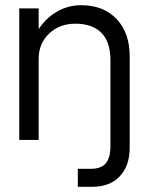

<svg xmlns="http://www.w3.org/2000/svg" viewBox="-20 -532 566 730"><path d="M399.9 -303.2Q399.9 -371.6 366 -406.7Q332 -441.9 266.1 -441.9Q206.1 -441.9 166.5 -404.1Q127 -366.2 127 -309.1V0H53.2V-500H127V-420.9Q153.3 -462.4 196 -487.3Q238.8 -512.2 288.1 -512.2Q373.5 -512.2 423.3 -459.7Q473.1 -407.2 473.1 -317.9V28.8Q473.1 98.6 435.3 138.4Q397.5 178.2 331.1 178.2H275.9V109.9H325.2Q364.3 109.9 382.1 89.1Q399.9 68.4 399.9 22.9Z"/></svg>

Font: Overused Grotesk
Style: Regular
Weight: 400
Version: Version 0.002